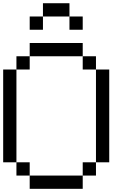

<svg xmlns="http://www.w3.org/2000/svg" viewBox="-20 -1187 790 1207"><path d="M0 -166.7V-750H83.3V-166.7ZM166.7 -166.7V-83.3H83.3V-166.7ZM166.7 -83.3H500V0H166.7ZM166.7 -833.3V-750H83.3V-833.3ZM166.7 -1000V-1083.3H250V-1000ZM166.7 -916.7H500V-833.3H166.7ZM500 -83.3V-166.7H583.3V-83.3ZM500 -833.3H583.3V-750H500ZM500 -1000H416.7V-1083.3H500ZM666.7 -166.7H583.3V-750H666.7ZM250 -1083.3V-1166.7H416.7V-1083.3Z"/></svg>

Font: Galmuri11 Regular
Style: Regular
Weight: 400
Designer: Minseo Lee (Quiple)
Version: Version 2.356;hotconv 1.1.0;makeotfexe 2.6.0 DEVELOPMENT